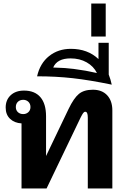

<svg xmlns="http://www.w3.org/2000/svg" viewBox="-20 -1069 732 1089"><path d="M241.2 -184.1 369.1 -451.2Q398.4 -512.2 427.2 -536.1Q456.1 -560.1 506.8 -560.1Q558.6 -560.1 587.9 -528.6Q617.2 -497.1 617.2 -442.9V0H478V-401.9Q478 -435.1 463.9 -435.1Q457 -435.1 451.7 -427.7Q446.3 -420.4 437 -401.9L244.1 0H102.1V-369.1Q61.5 -371.6 36.9 -395.3Q12.2 -418.9 12.2 -459Q12.2 -502.4 40.5 -528.8Q68.8 -555.2 116.2 -555.2Q177.2 -555.2 209.2 -517.8Q241.2 -480.5 241.2 -409.2ZM69.8 -461.9Q69.8 -443.8 81.5 -432.9Q93.3 -421.9 111.8 -421.9Q128.9 -421.9 140.9 -432.9Q152.8 -443.8 152.8 -461.9Q152.8 -480.5 140.9 -491.7Q128.9 -502.9 111.8 -502.9Q93.3 -502.9 81.5 -491.7Q69.8 -480.5 69.8 -461.9Z M613.8 -588.9Q488.8 -614.7 392.6 -625.5Q296.4 -636.2 190.4 -636.2Q207 -710 258.5 -751Q310.1 -792 381.8 -792Q477.5 -792 538.6 -733.9V-826.2H596.7V-646Q607.4 -619.1 613.8 -588.9ZM380.4 -737.8Q303.7 -737.8 281.7 -686Q401.9 -684.1 529.8 -654.8Q511.2 -692.9 471.7 -715.3Q432.1 -737.8 380.4 -737.8Z M497.6 -1048.8H579.6V-861.8H497.6Z"/></svg>

Font: Droid Sans Thai
Style: Bold
Weight: 700
Designer: Steve Matteson
Foundry: Ascender Corporation
Version: Version 1.00